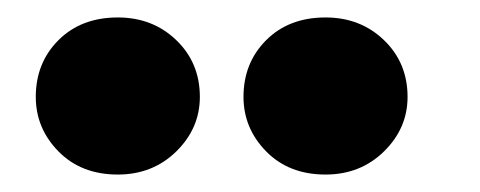

<svg xmlns="http://www.w3.org/2000/svg" viewBox="-20 -785 550 220"><path d="M353 -585Q311 -585 285 -611.5Q259 -638 259 -674Q259 -713 285 -739Q311 -765 353 -765Q393 -765 420 -739Q447 -713 447 -674Q447 -638 420 -611.5Q393 -585 353 -585ZM115 -585Q73 -585 47 -611.5Q21 -638 21 -674Q21 -713 47 -739Q73 -765 115 -765Q155 -765 182 -739Q209 -713 209 -674Q209 -638 182 -611.5Q155 -585 115 -585Z"/></svg>

Font: Be Vietnam Pro ExtraBold
Style: Italic
Weight: 800
Italic angle: -12°
Designer: Lam Bao, Tony Le, Vietanh Nguyen
Foundry: Yellow Type Foundry
Version: Version 1.002; ttfautohint (v1.8.3)